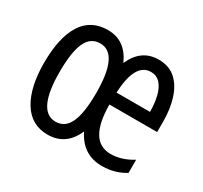

<svg xmlns="http://www.w3.org/2000/svg" viewBox="-120 -711 935 885"><g transform="rotate(30 347.5 -268.5)"><path d="M493 -546Q549 -546 584 -514.5Q619 -483 636 -429Q653 -375 653 -309V-253H399Q400 -58 517 -58Q575 -58 633 -94V-24Q578 10 510 10Q407 10 360 -87Q318 10 221 10Q134 10 88 -64.5Q42 -139 42 -269Q42 -403 87 -475Q132 -547 223 -547Q316 -547 359 -451Q401 -546 493 -546ZM491 -479Q407 -479 400 -317H578Q578 -362 569 -399Q560 -436 540.5 -457.5Q521 -479 491 -479ZM223 -476Q171 -476 148 -424.5Q125 -373 125 -269Q125 -60 223 -60Q273 -60 296.5 -111Q320 -162 320 -269Q320 -476 223 -476Z"/></g></svg>

Font: Noto Sans Kannada ExtraCondensed
Style: Regular
Weight: 400
Width: 2
Designer: Jelle Bosma - Monotype Design Team
Foundry: Monotype Imaging Inc.
Version: Version 2.005; ttfautohint (v1.8.4.7-5d5b)